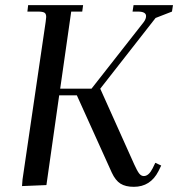

<svg xmlns="http://www.w3.org/2000/svg" viewBox="-20 -722 695 749"><path d="M65.9 3.9 67.9 -22 158.2 -637.2Q160.2 -650.9 160.2 -655.8Q160.2 -668.5 153.3 -672.6Q146.5 -676.8 127.9 -676.8H86.9L89.8 -702.1H304.2L300.8 -676.8H257.8L214.8 -376H336.9L541 -636.2Q549.8 -648.4 549.8 -659.2Q549.8 -676.8 518.1 -676.8H497.1L501 -702.1H654.8L650.9 -676.8L586.9 -651.9L371.1 -376L503.9 -80.1Q515.1 -55.2 522.9 -45.2Q530.8 -35.2 541 -35.2Q560.1 -35.2 575.2 -64.9L585.9 -86.9L608.9 -76.2L598.1 -54.2Q566.9 6.8 502 6.8Q469.7 6.8 450 -5.6Q430.2 -18.1 416 -48.8L279.8 -350.1H210.9L161.1 0Z"/></svg>

Font: Dihjauti
Style: Bold Italic
Weight: 700
Italic angle: -9°
Designer: T. Christopher White
Version: Version 3.0.0